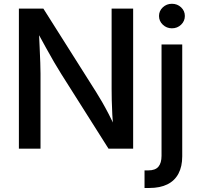

<svg xmlns="http://www.w3.org/2000/svg" viewBox="-20 -772 1036 997"><path d="M78.1 0V-727.5H205.1L479.5 -293.5Q492.7 -272.9 509.5 -243.7Q526.4 -214.4 545.2 -178.2Q564 -142.1 582 -100.6L568.8 -96.7Q565.4 -135.7 563.2 -176Q561 -216.3 560.3 -251.7Q559.6 -287.1 559.6 -310.5V-727.5H671.4V0H543.5L297.9 -388.2Q279.3 -418 260.5 -450Q241.7 -481.9 218.8 -523.9Q195.8 -565.9 163.6 -624.5L181.2 -627.9Q183.6 -574.2 185.8 -527.6Q188 -481 189.2 -445.6Q190.4 -410.2 190.4 -389.2V0ZM818.8 -541H926.3V40Q926.3 92.8 906.7 129.6Q887.2 166.5 849.1 185.3Q811 204.1 755.9 204.1H730.5V112.8H750Q786.6 112.8 802.7 93.5Q818.8 74.2 818.8 37.1ZM872.6 -625Q845.2 -625 825.4 -643.8Q805.7 -662.6 805.7 -689Q805.7 -715.3 825.4 -733.9Q845.2 -752.4 872.6 -752.4Q900.9 -752.4 920.4 -733.9Q939.9 -715.3 939.9 -689Q939.9 -662.6 920.4 -643.8Q900.9 -625 872.6 -625Z"/></svg>

Font: Inter 17pt Medium
Style: Regular
Weight: 500
Version: Version 4.001;git-66647c0bb